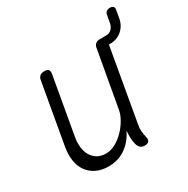

<svg xmlns="http://www.w3.org/2000/svg" viewBox="-156 -807 932 954"><g transform="rotate(-30 310.5 -330.0)"><path d="M407 10Q391 10 382 2Q373 -6 369 -22Q364 -41 363.5 -60Q363 -79 365 -100Q339 -47 297 -18.5Q255 10 200 10Q160 10 130.5 -4.5Q101 -19 82.5 -44.5Q64 -70 58.5 -105Q53 -140 60 -182L121 -528Q123 -544 132.5 -552Q142 -560 159 -560Q176 -560 182 -552Q188 -544 185 -528L127 -199Q122 -170 125 -143.5Q128 -117 140 -96.5Q152 -76 172 -64Q192 -52 222 -52Q249 -52 276 -67Q303 -82 325.5 -105Q348 -128 364 -156Q380 -184 384 -209L441 -528Q443 -544 452.5 -552Q462 -560 479 -560Q485 -560 490 -559Q494 -560 499 -560H515Q532 -560 544.5 -572Q557 -584 561 -605L568 -644Q570 -657 577.5 -663.5Q585 -670 598 -670Q611 -670 617 -663.5Q623 -657 620 -644L613 -603Q606 -563 578 -538.5Q550 -514 509 -514H503L430 -98Q426 -79 427.5 -59.5Q429 -40 434 -22Q437 -6 430.5 2Q424 10 407 10Z"/></g></svg>

Font: Maple Mono ExtraLight
Style: Italic
Weight: 275
Italic angle: -10°
Monospace: yes
Designer: subframe7536
Version: Version 7.000